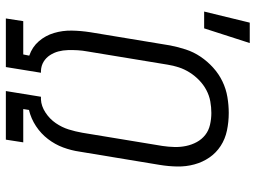

<svg xmlns="http://www.w3.org/2000/svg" viewBox="-126 -726 853 640"><g transform="rotate(90 300.0 -406.5)"><path d="M42 0 51 -58H162L166 -78Q137 -88 118 -110Q99 -132 90.5 -160.5Q82 -189 82.5 -219.5Q83 -250 88 -282L132 -548Q137 -574 145.5 -600Q154 -626 169.5 -649Q185 -672 206 -691Q227 -710 252 -722Q277 -734 304 -738.5Q331 -743 357 -743Q387 -743 415.5 -737Q444 -731 467 -716Q490 -701 505.5 -678.5Q521 -656 528.5 -628.5Q536 -601 535.5 -571.5Q535 -542 530 -512L486 -246Q482 -218 472 -191Q462 -164 444 -140.5Q426 -117 401 -100.5Q376 -84 347 -77L344 -58H455L446 0H284L303 -117H312Q334 -118 355.5 -132Q377 -146 391 -166.5Q405 -187 412 -209.5Q419 -232 423 -255L467 -522Q470 -542 470.5 -562Q471 -582 467 -601Q463 -620 454 -636.5Q445 -653 430.5 -664.5Q416 -676 396.5 -680.5Q377 -685 357 -685Q338 -685 318.5 -681.5Q299 -678 281 -668.5Q263 -659 248 -644.5Q233 -630 222 -612.5Q211 -595 205 -576.5Q199 -558 196 -539L152 -272Q149 -256 148 -239.5Q147 -223 147.5 -206.5Q148 -190 152 -175Q156 -160 164.5 -147Q173 -134 186 -126Q199 -118 216 -117H223L204 0ZM19 -661 56 -813H124L75 -661Z"/></g></svg>

Font: Iosevka HT Light Extended
Style: Italic
Weight: 300
Width: 7
Italic angle: -9°
Monospace: yes
Designer: Belleve Invis
Foundry: Belleve Invis
Version: Version 32.3.0; ttfautohint (v1.8.4)